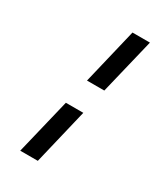

<svg xmlns="http://www.w3.org/2000/svg" viewBox="-232 -885 1024 1173"><g transform="rotate(30 280.0 -299.0)"><path d="M250 -390 344 -783H467L372 -390ZM111 185 206 -208H329L235 185Z"/></g></svg>

Font: Ubuntu Sans Mono SemiBold
Style: Italic
Weight: 600
Italic angle: -13.5°
Monospace: yes
Designer: Dalton Maag Ltd
Foundry: Dalton Maag Ltd
Version: Version 1.006